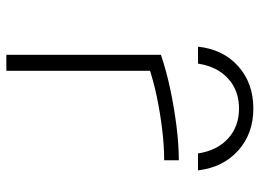

<svg xmlns="http://www.w3.org/2000/svg" viewBox="-124 -674 799 590"><g transform="rotate(90 275.0 -379.5)"><path d="M314 -759Q391 -759 443 -712.5Q495 -666 504 -589H452Q443 -648 406 -681.5Q369 -715 314 -715Q259 -715 222 -681.5Q185 -648 176 -589H124Q132 -666 184 -712.5Q236 -759 314 -759ZM149 -475Q199 -492 256 -504Q313 -516 369.5 -523Q426 -530 473 -530V-485Q430 -485 379.5 -479Q329 -473 278.5 -462.5Q228 -452 184 -437L198 -461V0H149Z"/></g></svg>

Font: M PLUS Code Latin SemiExpanded Light
Style: Regular
Weight: 300
Width: 6
Designer: Coji Morishita
Foundry: UNDERFOREST DESIGN
Version: Version 1.002; ttfautohint (v1.8.3)